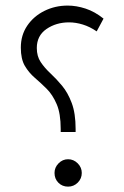

<svg xmlns="http://www.w3.org/2000/svg" viewBox="-20 -679 452 698"><path d="M55.7 -505.9Q55.7 -551.3 79.1 -585.7Q102.5 -620.1 141.4 -639.4Q180.2 -658.7 226.1 -658.7Q257.8 -658.7 291.3 -647.7Q324.7 -636.7 356.4 -611.3L331.5 -564.9Q306.6 -582 281 -589.8Q255.4 -597.7 231 -597.7Q184.1 -597.7 148.9 -573.5Q113.8 -549.3 113.8 -504.4Q113.8 -474.6 127.9 -453.4Q142.1 -432.1 163.3 -412.4Q184.6 -392.6 205.6 -367.4Q226.6 -342.3 240.7 -304.7Q254.9 -267.1 254.9 -210V-199.2H200.7V-210Q200.7 -266.6 186 -300.5Q171.4 -334.5 149.9 -356Q128.4 -377.4 106.7 -396Q85 -414.6 70.3 -439.5Q55.7 -464.4 55.7 -505.9ZM178.2 -50.3Q178.2 -70.3 192.9 -85.2Q207.5 -100.1 227.5 -100.1Q247.6 -100.1 262.5 -85.2Q277.3 -70.3 277.3 -50.3Q277.3 -29.8 262.7 -15.1Q248 -0.5 227.5 -0.5Q206.5 -0.5 192.4 -14.6Q178.2 -28.8 178.2 -50.3Z"/></svg>

Font: Vazirmatn FD NL ExtraLight
Style: Regular
Weight: 200
Designer: Saber Rastikerdar
Foundry: Saber Rastikerdar
Version: Version 33.003